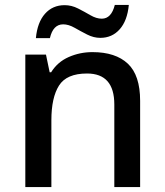

<svg xmlns="http://www.w3.org/2000/svg" viewBox="-20 -761 670 781"><path d="M356 -549Q450 -549 500 -502Q550 -455 550 -351V0H445V-336Q445 -462 334 -462Q251 -462 220 -413Q189 -364 189 -272V0H83V-539H167L182 -467H188Q214 -509 259.5 -529Q305 -549 356 -549ZM126 -606Q132 -670 163 -705Q194 -740 243 -740Q271 -740 297.5 -726.5Q324 -713 348 -699Q372 -685 394 -685Q433 -685 447 -741H504Q498 -677 467 -642Q436 -607 388 -607Q361 -607 334.5 -620.5Q308 -634 283.5 -648Q259 -662 237 -662Q196 -662 183 -606Z"/></svg>

Font: Noto Sans Gurmukhi UI Medium
Style: Regular
Weight: 500
Designer: Jelle Bosma - Monotype Design Team
Foundry: Monotype Imaging Inc.
Version: Version 2.004; ttfautohint (v1.8.4.7-5d5b)